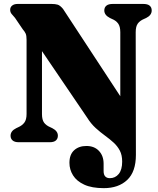

<svg xmlns="http://www.w3.org/2000/svg" viewBox="-20 -720 800 972"><path d="M420.5 -125.5 153.5 -518.5 192.5 -562V-142.5Q192.5 -113.5 203.2 -99Q214 -84.5 234.5 -76L245 -71Q273 -56.5 273 -33Q273 -18 263 -9Q253 0 231.5 0H75Q54 0 43.8 -9Q33.5 -18 33.5 -33Q33.5 -57 62 -71L72.5 -76Q92 -84.5 103.2 -99.2Q114.5 -114 114.5 -143V-518.5Q114.5 -539.5 110 -549.8Q105.5 -560 95 -572L56 -629.5Q45.5 -641 38.5 -649.8Q31.5 -658.5 31.5 -670.5Q31.5 -684 41.8 -692Q52 -700 69 -700H242Q259 -700 271.5 -696.5Q284 -693 299 -675L608.5 -203L589 -134.5V-557Q589 -586 578 -601Q567 -616 547 -624L536.5 -629Q508 -643.5 508 -667Q508 -682.5 518.5 -691.2Q529 -700 550 -700H706Q727.5 -700 737.8 -691.2Q748 -682.5 748 -667Q748 -643 720 -629L709 -624Q688.5 -615.5 677.8 -601Q667 -586.5 667 -557L668 64Q668 149.5 624 191Q580 232.5 505.5 232.5Q445 232.5 406.5 214.8Q368 197 349.8 167.8Q331.5 138.5 331.5 104.5Q331.5 62.5 355.2 40.8Q379 19 417.5 19Q457.5 19 481 44Q504.5 69 504.5 108.5V146Q504.5 164.5 512.8 173.2Q521 182 536 182Q563.5 182 581 160.8Q598.5 139.5 598.5 98Q598.5 65 586.5 42.2Q574.5 19.5 555 1.8Q535.5 -16 511.8 -33.2Q488 -50.5 464.2 -72Q440.5 -93.5 420.5 -125.5Z"/></svg>

Font: Fraunces Black
Style: Regular
Weight: 900
Version: Version 1.000;[b76b70a41]